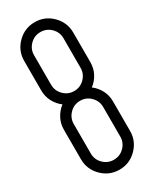

<svg xmlns="http://www.w3.org/2000/svg" viewBox="-227 -944 813 1010"><g transform="rotate(-30 179.0 -439.0)"><path d="M179.2 8.3Q117.7 8.3 73.7 -35.6Q29.8 -79.6 29.8 -141.1V-320.3Q29.8 -356.9 46.1 -387.7Q62.5 -418.5 89.8 -439.5Q62.5 -460 46.1 -491Q29.8 -522 29.8 -558.6V-737.8Q29.8 -799.3 73.7 -843.3Q117.7 -887.2 179.2 -887.2Q240.7 -887.2 284.4 -843.3Q328.1 -799.3 328.1 -737.8V-558.6Q328.1 -522 312 -491Q295.9 -460 268.1 -439.5Q295.9 -418.5 312 -387.7Q328.1 -356.9 328.1 -320.3V-141.1Q328.1 -79.6 284.4 -35.6Q240.7 8.3 179.2 8.3ZM179.2 -51.8Q216.3 -51.8 242.4 -77.9Q268.6 -104 268.6 -141.1V-320.3Q268.6 -356.9 242.4 -383.3Q216.3 -409.7 179.2 -409.7Q142.1 -409.7 116 -383.3Q89.8 -356.9 89.8 -320.3V-141.1Q89.8 -104 116 -77.9Q142.1 -51.8 179.2 -51.8ZM179.2 -469.2Q216.3 -469.2 242.4 -495.6Q268.6 -522 268.6 -558.6V-737.8Q268.6 -774.9 242.4 -801Q216.3 -827.1 179.2 -827.1Q142.1 -827.1 116 -801Q89.8 -774.9 89.8 -737.8V-558.6Q89.8 -522 116 -495.6Q142.1 -469.2 179.2 -469.2Z"/></g></svg>

Font: Ignotum
Style: Regular
Weight: 400
Designer: GGBot
Version: 0.10